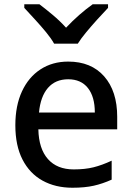

<svg xmlns="http://www.w3.org/2000/svg" viewBox="-20 -870 621 901"><path d="M320 11Q240 11 179.5 -22.5Q119 -56 85.5 -121.5Q52 -187 52 -282Q52 -374 83 -441Q114 -508 170 -544.5Q226 -581 300 -581Q408 -581 469 -511.5Q530 -442 530 -322V-263H160Q162 -172 205 -123.5Q248 -75 326 -75Q379 -75 419 -85Q459 -95 504 -116V-27Q462 -8 420 1.5Q378 11 320 11ZM163 -342H425Q425 -416 392.5 -457Q360 -498 300 -498Q240 -498 205 -457.5Q170 -417 163 -342ZM234 -665Q220 -690 196.5 -718.5Q173 -747 146 -776.5Q119 -806 94 -833V-850H165Q194 -828 227.5 -800Q261 -772 290 -740Q320 -772 352 -800Q384 -828 415 -850H487V-833Q463 -808 435.5 -777.5Q408 -747 384 -718Q360 -689 345 -665Z"/></svg>

Font: Menbere
Style: Regular
Weight: 400
Designer: Aleme Tadesse
Foundry: Sorkin Type Co
Version: Version 1.000